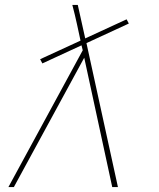

<svg xmlns="http://www.w3.org/2000/svg" viewBox="-20 -755 640 775"><path d="M14 0 314 -552 309 -572 151 -499 142 -516 305 -591 291 -656Q287 -676 282 -695.5Q277 -715 272 -735H294L324 -600L491 -677L500 -660L329 -581L456 0H433L320 -522L36 0Z"/></svg>

Font: Iosevka Thin Extended
Style: Italic
Weight: 100
Width: 7
Italic angle: -9°
Monospace: yes
Designer: Belleve Invis
Foundry: Belleve Invis
Version: Version 32.5.0; ttfautohint (v1.8.4)